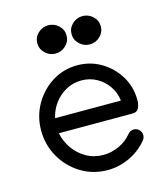

<svg xmlns="http://www.w3.org/2000/svg" viewBox="-108 -799 784 894"><g transform="rotate(-15 283.5 -351.5)"><path d="M372.1 -577.1Q343.8 -577.1 322.8 -597.2Q301.8 -617.2 301.8 -645.5Q301.8 -673.8 322.8 -693.6Q343.8 -713.4 372.1 -713.4Q400.9 -713.4 421.9 -693.6Q442.9 -673.8 442.9 -645.5Q442.9 -617.2 421.9 -597.2Q400.9 -577.1 372.1 -577.1ZM207 -577.1Q178.7 -577.1 157.7 -597.2Q136.7 -617.2 136.7 -645.5Q136.7 -673.8 157.7 -693.6Q178.7 -713.4 207 -713.4Q235.8 -713.4 256.8 -693.6Q277.8 -673.8 277.8 -645.5Q277.8 -617.2 256.8 -597.2Q235.8 -577.1 207 -577.1ZM301.8 9.8Q231 9.8 173.6 -25.4Q116.2 -60.5 82.5 -119.4Q48.8 -178.2 48.8 -248.5Q48.8 -315.4 80.8 -372.3Q112.8 -429.2 167.5 -463.9Q222.2 -498.5 289.6 -498.5Q351.6 -498.5 403.6 -467.8Q455.6 -437 487.1 -385Q518.6 -333 518.6 -269.5Q518.6 -247.1 510.5 -231Q502.4 -214.8 481 -214.8H125.5Q133.3 -174.3 157.5 -139.9Q181.6 -105.5 218.5 -84.5Q255.4 -63.5 300.8 -63.5Q339.4 -63.5 376.5 -80.6Q413.6 -97.7 437.5 -127.4Q448.2 -141.6 466.3 -141.6Q481.4 -141.6 492.2 -130.9Q502.9 -120.1 502.9 -105Q502.9 -91.8 494.1 -81.1Q459 -38.1 408 -14.2Q356.9 9.8 301.8 9.8ZM443.8 -287.1Q439.5 -325.2 418 -356.7Q396.5 -388.2 363.3 -406.7Q330.1 -425.3 290 -425.3Q248.5 -425.3 214.4 -406.2Q180.2 -387.2 157.5 -356Q134.8 -324.7 126.5 -287.1Z"/></g></svg>

Font: Manjari
Style: Regular
Weight: 400
Designer: Santhosh Thottingal <santhosh.thottingal@gmail.com>
Foundry: SMC
Version: Version 2.000